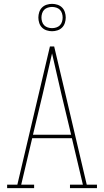

<svg xmlns="http://www.w3.org/2000/svg" viewBox="-20 -976 540 996"><path d="M17 0V-18H70L239 -735H261L319 -490L430 -18H483V0H343V-18H410L353 -259H147L90 -18H157V0ZM151 -277H349L298 -490Q286 -542 274 -594Q262 -646 250 -699Q238 -646 226 -594Q214 -542 202 -490ZM250 -814Q236 -814 222 -818.5Q208 -823 198 -833Q188 -843 183.5 -857Q179 -871 179 -885Q179 -899 183.5 -913Q188 -927 198 -937Q208 -947 222 -951.5Q236 -956 250 -956Q264 -956 278 -951.5Q292 -947 302 -937Q312 -927 316.5 -913Q321 -899 321 -885Q321 -871 316.5 -857Q312 -843 302 -833Q292 -823 278 -818.5Q264 -814 250 -814ZM250 -830Q261 -830 272 -833.5Q283 -837 290.5 -844.5Q298 -852 301.5 -863Q305 -874 305 -885Q305 -896 301.5 -907Q298 -918 290.5 -925.5Q283 -933 272 -936.5Q261 -940 250 -940Q239 -940 228 -936.5Q217 -933 209.5 -925.5Q202 -918 198.5 -907Q195 -896 195 -885Q195 -874 198.5 -863Q202 -852 209.5 -844.5Q217 -837 228 -833.5Q239 -830 250 -830Z"/></svg>

Font: Iosevka Slab Thin
Style: Regular
Weight: 100
Monospace: yes
Designer: Belleve Invis
Foundry: Belleve Invis
Version: Version 11.1.0; ttfautohint (v1.8.3)